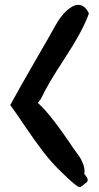

<svg xmlns="http://www.w3.org/2000/svg" viewBox="-20 -754 406 786"><path d="M22 -324Q56 -387 120 -497.5Q184 -608 209 -653Q227 -686 252.5 -710Q278 -734 301 -734Q327 -734 344 -699Q319 -628 245.5 -516Q172 -404 148 -350L135 -333L162 -306Q203 -261 269 -164Q273 -157 286 -139.5Q299 -122 306 -111.5Q313 -101 319.5 -84.5Q326 -68 326 -54Q326 -46 325 -42Q339 -26 339 -18Q339 -8 328 -3Q313 12 306 12Q294 12 231 -50Q193 -86 157.5 -132Q122 -178 80 -240.5Q38 -303 22 -324Z"/></svg>

Font: NaniFont Regular
Style: Regular
Weight: 400
Designer: Nanigashitei
Version: Version 1.036